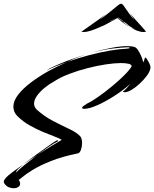

<svg xmlns="http://www.w3.org/2000/svg" viewBox="-39 -891 819 1020"><path d="M34 109Q23 109 11 105Q-1 101 -10 91Q-19 82 -19 74Q-19 69 -15.5 64Q-12 59 -8 54Q1 43 26 24.5Q51 6 83 -17L55 9Q51 13 47.5 20.5Q44 28 48 24Q57 13 90 -13.5Q123 -40 160 -68L83 -17Q117 -43 153 -69Q189 -95 218.5 -116Q248 -137 262 -145Q263 -146 265 -146Q269 -146 269 -143Q269 -139 261 -136Q249 -131 220.5 -111.5Q192 -92 160 -68Q199 -94 234.5 -115.5Q270 -137 289 -148Q277 -156 250 -166Q223 -176 188.5 -190.5Q154 -205 118.5 -225Q83 -245 56 -272Q43 -284 37.5 -297.5Q32 -311 32 -324Q32 -355 57.5 -388Q83 -421 125.5 -453Q168 -485 218 -513Q242 -526 267.5 -538.5Q293 -551 318 -562Q290 -552 263 -541Q236 -530 211 -518Q210 -517 209 -517Q208 -517 208 -517L226 -528Q279 -554 333.5 -573.5Q388 -593 437 -608Q408 -599 378 -587.5Q348 -576 318 -562Q377 -583 436.5 -598.5Q496 -614 547 -622.5Q598 -631 631 -632Q650 -633 650 -637Q650 -640 640 -640Q606 -639 558 -633Q510 -627 454 -613Q507 -628 554.5 -637Q602 -646 637 -646Q655 -646 670 -643Q683 -641 693 -626.5Q703 -612 711 -593.5Q719 -575 722 -559L723 -562Q727 -569 728 -574.5Q729 -580 732 -585Q734 -588 741.5 -577Q749 -566 755.5 -552Q762 -538 760 -528Q757 -510 741 -488.5Q725 -467 703.5 -447Q682 -427 660.5 -414Q639 -401 623 -401Q619 -401 613 -403Q625 -413 635 -424Q645 -435 654 -446Q616 -412 568.5 -381.5Q521 -351 478 -332Q435 -313 410 -313Q397 -313 397 -318Q397 -323 408 -330.5Q419 -338 424 -341Q448 -352 483.5 -377Q519 -402 556 -432.5Q593 -463 621.5 -491.5Q650 -520 660 -538Q661 -548 645 -552Q629 -556 603 -556Q570 -556 523.5 -549Q477 -542 426 -529Q375 -516 328 -498Q281 -480 246 -457Q222 -444 198 -424.5Q174 -405 158 -383Q142 -361 142 -340Q142 -323 157 -308Q197 -272 243.5 -248Q290 -224 329.5 -205.5Q369 -187 387 -167Q392 -162 394.5 -152Q397 -142 397 -131Q397 -112 391 -95Q385 -78 374 -76Q290 -59 230.5 -35Q171 -11 134 12Q97 35 79.5 50Q62 65 60 64Q68 75 68 85Q68 96 58 102.5Q48 109 34 109ZM437 -608 441 -609H443L446 -610L448 -611Q451 -612 451 -612Q451 -612 454 -613Q454 -613 453.5 -613Q453 -613 448 -611Q447 -611 446 -610Q444 -610 443 -609Q442 -609 441 -608.5Q440 -608 441 -609Q439 -608 437 -608ZM405 -721Q397 -721 393 -722Q404 -730 429 -747.5Q454 -765 482 -785Q510 -805 528 -819Q530 -821 523 -815Q516 -809 506.5 -800.5Q497 -792 489 -786Q509 -798 536 -820.5Q563 -843 582 -858L595 -868Q600 -871 604 -871Q609 -871 612 -868V-867Q614 -866 616 -863.5Q618 -861 619 -859Q630 -843 646 -820.5Q662 -798 675 -786Q669 -795 660 -808Q651 -821 653 -819Q664 -805 681.5 -785.5Q699 -766 715 -748.5Q731 -731 737 -723Q733 -722 730 -721.5Q727 -721 723 -721Q707 -721 688 -728.5Q669 -736 651 -748Q657 -745 664 -741.5Q671 -738 678 -736L654 -749Q646 -754 640 -760Q634 -766 622 -773Q616 -775 612 -779Q613 -780 613 -780.5Q613 -781 609 -784Q604 -788 598.5 -791Q593 -794 588 -798Q587 -798 587 -797.5Q587 -797 586 -797Q592 -793 598.5 -788.5Q605 -784 612 -779Q612 -776 615 -774Q623 -767 631.5 -761Q640 -755 649 -750Q638 -754 627 -762Q611 -772 604 -779Q597 -786 590 -790Q589 -790 587.5 -792Q586 -794 584 -795Q582 -794 579.5 -792.5Q577 -791 576 -790Q570 -787 555 -778.5Q540 -770 524 -761.5Q508 -753 496 -749Q469 -736 445.5 -728.5Q422 -721 405 -721ZM547 -778 583 -797 554 -783Q549 -781 548.5 -780.5Q548 -780 547 -778Z"/></svg>

Font: Smooch
Style: Regular
Weight: 400
Designer: Robert E. Leuschke
Foundry: Robert E. Leuschke
Version: Version 1.010; ttfautohint (v1.8.3)